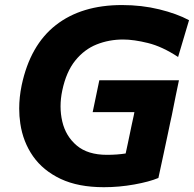

<svg xmlns="http://www.w3.org/2000/svg" viewBox="-20 -748 788 780"><path d="M669 -238Q665.5 -222 662 -204.5Q653 -162 644 -120Q634.5 -77.5 623.5 -25Q586.5 -9.5 525.2 1.5Q464 12.5 402 12.5Q298 12.5 226.5 -21.2Q155 -55 114.2 -113.2Q73.5 -171.5 62.5 -246Q58 -276 58 -307Q58 -353 68 -401.5Q102.5 -564.5 206.8 -646Q311 -727.5 475.5 -727.5Q556 -727.5 627.2 -710Q698.5 -692.5 748 -666L703.5 -516.5Q639 -559 581.2 -573.2Q523.5 -587.5 480 -587.5Q423 -587.5 372.8 -567.5Q322.5 -547.5 285.8 -502Q249 -456.5 233 -380.5Q226 -347.5 226 -316Q226 -284.5 233 -254.5Q247 -194.5 291.8 -156.8Q336.5 -119 414.5 -119Q455.5 -119 490.5 -124.5Q495 -145 499.2 -164.8Q503.5 -184.5 507.5 -204.5L515 -240.5Q519.5 -261 523.5 -279.5Q525 -286 526 -292.5H356.5L383.5 -422H707L693.5 -357Q686 -317.5 678 -279.5Q674.5 -265.5 671.5 -250Q670.5 -245.5 669.5 -240.5Q669.5 -239.5 669 -238Z"/></svg>

Font: Heraclito
Style: Bold Italic
Weight: 700
Italic angle: -12°
Designer: Kostas Bartsokas (font) & Cristiano Sobral (main changes)
Foundry: Kostas Bartsokas (font) & Cristiano Sobral (main changes)
Version: Version 1.00;July 8, 2020;FontCreator 13.0.0.2655 64-bit